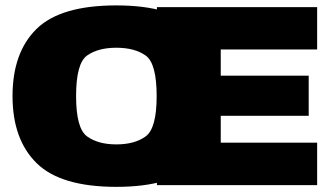

<svg xmlns="http://www.w3.org/2000/svg" viewBox="-20 -702 1270 728"><path d="M421 6.5Q632.5 6.5 723.8 -83.5Q815 -173.5 815 -337.5Q815 -502 723.8 -591.8Q632.5 -681.5 421 -681.5Q209 -681.5 118.2 -592Q27.5 -502.5 27.5 -337.5Q27.5 -173.5 118.8 -83.5Q210 6.5 421 6.5ZM421 -154.5Q352 -154.5 310.2 -184.8Q268.5 -215 268.5 -337.5Q268.5 -462 310.2 -491.5Q352 -521 421 -521Q490.5 -521 532.2 -491.5Q574 -462 574 -337.5Q574 -215 532.2 -184.8Q490.5 -154.5 421 -154.5ZM575 0H1182.5V-161H817V-263H1150.5V-415H817V-514.5H1182.5V-675H575Z"/></svg>

Font: Anybody SemiExpanded Black
Style: Regular
Weight: 900
Width: 6
Version: Version 1.113;gftools[0.9.25]